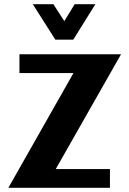

<svg xmlns="http://www.w3.org/2000/svg" viewBox="-20 -900 620 920"><path d="M560.1 -640.1 247.1 -89.8H506.8V0H20L332 -549.8H73.2V-640.1ZM437 -879.9 331.1 -710H245.1L137.2 -879.9H235.8L288.1 -798.8L337.9 -879.9Z"/></svg>

Font: Laconic
Style: Bold
Weight: 700
Designer: Robby Woodard
Version: Version 1.000